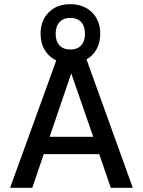

<svg xmlns="http://www.w3.org/2000/svg" viewBox="-20 -888 676 908"><path d="M607.9 0H503.9L449.2 -159.2H187L132.8 0H27.8L246.1 -602.1Q211.4 -618.7 191.7 -651.4Q171.9 -684.1 171.9 -728Q171.9 -791 210.4 -829.6Q249 -868.2 312 -868.2Q376 -868.2 415 -829.6Q454.1 -791 454.1 -728Q454.1 -687.5 437 -656Q419.9 -624.5 389.2 -606.9ZM243.2 -728Q243.2 -692.9 261.5 -673.3Q279.8 -653.8 313 -653.8Q345.7 -653.8 363.8 -673.3Q381.8 -692.9 381.8 -728Q381.8 -764.2 363.8 -783.7Q345.7 -803.2 312 -803.2Q279.8 -803.2 261.5 -783.4Q243.2 -763.7 243.2 -728ZM316.9 -541 214.8 -241.2H420.9Z"/></svg>

Font: Overused Grotesk Medium
Style: Regular
Weight: 500
Version: Version 0.002